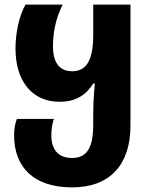

<svg xmlns="http://www.w3.org/2000/svg" viewBox="-20 -570 649 830"><path d="M292 240C455 240 544 142 544 -27V-550H383V-420C383 -310 354 -262 292 -262C236 -262 209 -301 209 -370C209 -433 223 -496 251 -550H90C63 -501 47 -429 47 -360C47 -217 121 -130 237 -130C310 -130 353 -161 383 -209H390C385 -157 383 -114 383 -67V-25C382 69 355 113 292 113C231 113 202 76 202 15C202 -7 205 -35 213 -56H53C44 -33 41 -9 41 15C41 155 128 240 292 240Z"/></svg>

Font: Noto Sans Georgian SemiCondensed Extra
Style: Regular
Weight: 800
Width: 4
Designer: Monotype Design Team
Foundry: Monotype Imaging Inc.
Version: Version 1.901